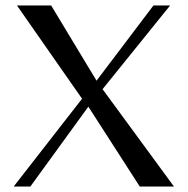

<svg xmlns="http://www.w3.org/2000/svg" viewBox="-20 -682 686 702"><path d="M30 0 280 -321 42 -662H167L333 -387L541 -662H602L355 -356L616 0H491L303 -292L91 0Z"/></svg>

Font: Belleza
Style: Regular
Weight: 400
Designer: Eduardo Rodriguez Tunni
Foundry: Eduardo Rodriguez Tunni
Version: Version 1.003; ttfautohint (v1.8.4.7-5d5b)